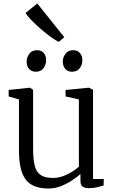

<svg xmlns="http://www.w3.org/2000/svg" viewBox="-20 -1068 660 1099"><path d="M490.5 9Q466.5 9 453.5 0.8Q440.5 -7.5 440.5 -33V-72Q420.5 -54 391.2 -34.8Q362 -15.5 328 -2.2Q294 11 257.5 11Q166 11 127.2 -40.2Q88.5 -91.5 88.5 -205.5V-499L29.5 -516V-553L150.5 -566H151.5L169.5 -554V-217Q169.5 -158 178.5 -121Q187.5 -84 211.8 -66.8Q236 -49.5 282.5 -49.5Q314 -49.5 342 -60Q370 -70.5 393 -85.2Q416 -100 431.5 -113.5V-499L355.5 -516V-553L488 -566H489.5L512.5 -554V-43.5H574L573 -6Q556.5 -1.5 536.5 3.8Q516.5 9 490.5 9ZM184.5 -657.5Q160 -657.5 146.2 -674Q132.5 -690.5 132.5 -715Q132.5 -739.5 147.5 -760Q162.5 -780.5 191.5 -780.5H192.5Q217.5 -780.5 230.8 -764Q244 -747.5 244 -723Q244 -698.5 229.2 -678Q214.5 -657.5 185.5 -657.5ZM391.5 -657.5Q367 -657.5 353.2 -674Q339.5 -690.5 339.5 -715Q339.5 -739.5 354.5 -760Q369.5 -780.5 398.5 -780.5H399.5Q424.5 -780.5 438 -764Q451.5 -747.5 451.5 -723Q451.5 -698.5 436.8 -678Q422 -657.5 392.5 -657.5ZM315.5 -828.5Q297.5 -837 269.8 -857.2Q242 -877.5 212.2 -903.2Q182.5 -929 159.2 -953.2Q136 -977.5 126 -993.5L193.5 -1048L348 -855L316.5 -828.5Z"/></svg>

Font: Merriweather 20pt Light
Style: Regular
Weight: 300
Version: Version 2.100